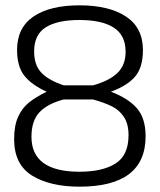

<svg xmlns="http://www.w3.org/2000/svg" viewBox="-20 -690 600 720"><path d="M33 -168Q33 -219 48 -252Q63 -285 88.5 -305.5Q114 -326 155 -346Q98 -372 71 -406.5Q44 -441 44 -503Q44 -586 105.5 -628Q167 -670 278 -670Q389 -670 452.5 -628Q516 -586 516 -502Q516 -439 488 -404.5Q460 -370 396 -346Q460 -322 493 -284.5Q526 -247 526 -179Q526 10 278 10Q168 10 100.5 -31.5Q33 -73 33 -168ZM329 -370Q390 -387 420.5 -416.5Q451 -446 451 -496Q451 -558 406.5 -586.5Q362 -615 278 -615Q195 -615 151.5 -587.5Q108 -560 108 -497Q108 -446 135 -417.5Q162 -389 219 -370ZM462 -183Q462 -225 445 -251Q428 -277 400 -291Q372 -305 329 -317H219Q158 -301 128 -269Q98 -237 98 -177Q98 -46 278 -46Q365 -46 413.5 -77Q462 -108 462 -183Z"/></svg>

Font: Cairo Light
Style: Regular
Weight: 300
Designer: Mohamed Gaber, Accademia di Belle Arti di Urbino and others
Foundry: Kief Type Foundry, Accademia di Belle Arti di Urbino and others
Version: Version 3.011